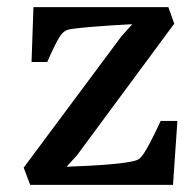

<svg xmlns="http://www.w3.org/2000/svg" viewBox="-20 -518 550 538"><path d="M64.5 0H464.8L477.1 -179.2H430.2C381.3 -72.3 370.6 -73.2 365.7 -70.3C340.8 -59.1 247.6 -53.7 166.5 -50.8L195.8 -83L468.3 -451.7L451.7 -498H73.7L68.4 -344.2H112.3C145.5 -419.4 153.8 -428.2 168.5 -434.1C180.2 -439 271.5 -446.3 350.6 -450.2L319.3 -415L46.4 -48.3Z"/></svg>

Font: Donegal One
Style: Regular
Weight: 400
Designer: Gary Lonergan
Foundry: Sorkin Type Co.
Version: Version 1.004